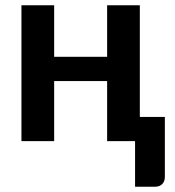

<svg xmlns="http://www.w3.org/2000/svg" viewBox="-20 -533 659 725"><path d="M602.5 -91.5V135Q602.5 152 592.5 162Q582.5 172 567 172H490V0H384.5V-227H184.5V0H61V-513H184.5V-318.5H384.5V-513H508V-91.5Z"/></svg>

Font: Lato
Style: Bold
Weight: 700
Designer: Lukasz Dziedzic with Adam Twardoch and Botio Nikoltchev
Foundry: tyPoland Lukasz Dziedzic
Version: Version 2.010; 2014-09-01; http://www.latofonts.com/; ttfaut